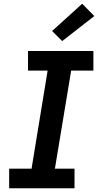

<svg xmlns="http://www.w3.org/2000/svg" viewBox="-20 -1008 540 1028"><path d="M29 0V-105H149L235 -630H130V-735H480V-630H361L274 -105H379V0ZM313 -788 259 -842 420 -988 485 -922Z"/></svg>

Font: Iosevka SS04 Extrabold
Style: Italic
Weight: 800
Italic angle: -9°
Monospace: yes
Designer: Belleve Invis
Foundry: Belleve Invis
Version: Version 19.0.0; ttfautohint (v1.8.4)